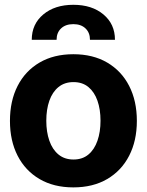

<svg xmlns="http://www.w3.org/2000/svg" viewBox="-20 -782 621 812"><path d="M290.2 10.5Q207.4 10.5 147.2 -24.8Q87 -60.1 54.5 -123.4Q22.1 -186.7 22.1 -270.7Q22.1 -355.3 54.5 -418.7Q87 -482.1 147.2 -517.4Q207.4 -552.7 290.2 -552.7Q373.2 -552.7 433.4 -517.4Q493.7 -482.1 526.2 -418.7Q558.8 -355.3 558.8 -270.7Q558.8 -186.7 526.2 -123.4Q493.7 -60.1 433.4 -24.8Q373.2 10.5 290.2 10.5ZM290.8 -107.4Q328.7 -107.4 354 -128.6Q379.3 -149.8 392.2 -187Q405.1 -224.1 405.1 -271.3Q405.1 -319.1 392.2 -356Q379.3 -392.8 354 -413.8Q328.7 -434.8 290.8 -434.8Q253 -434.8 227.3 -413.8Q201.6 -392.8 188.7 -356Q175.8 -319.1 175.8 -271.3Q175.8 -224.1 188.7 -187Q201.6 -149.8 227.3 -128.6Q253 -107.4 290.8 -107.4ZM114.3 -613.7Q114.3 -680.1 163.1 -720.9Q211.9 -761.7 290.2 -761.7Q368.8 -761.7 417.5 -720.9Q466.2 -680.1 466.2 -613.7H360.5Q360.5 -643.9 341.5 -661.9Q322.5 -679.9 290.2 -679.9Q257.4 -679.9 238.4 -661.9Q219.3 -643.9 219.3 -613.7Z"/></svg>

Font: Inter Tight
Style: Regular
Weight: 400
Designer: Rasmus Andersson
Foundry: rsms
Version: Version 3.002